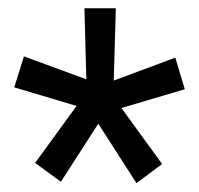

<svg xmlns="http://www.w3.org/2000/svg" viewBox="-20 -731 471 454"><path d="M63 -345.7 161.1 -480.5 13.7 -524.4 36.6 -597.7 184.1 -543.5 179.7 -711.4H253.9L249 -540.5L394.5 -594.7L417 -520L267.1 -475.6L363.3 -343.3L302.7 -297.9L212.4 -438.5L124 -301.3Z"/></svg>

Font: Vazirmatn UI FD
Style: Regular
Weight: 400
Designer: Saber Rastikerdar
Foundry: Saber Rastikerdar
Version: Version 33.003